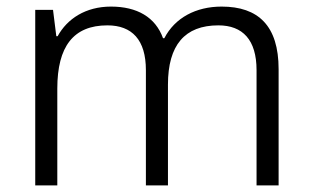

<svg xmlns="http://www.w3.org/2000/svg" viewBox="-20 -563 947 583"><path d="M653 -543C575 -543 511 -509 479 -447H475C452 -511 396 -543 317 -543C240 -543 184 -506 155 -453H151L141 -533H87V0H154V-294C154 -422 203 -486 306 -486C381 -486 423 -442 423 -350V0H490V-306C490 -426 541 -486 643 -486C717 -486 759 -442 759 -350V0H826V-353C826 -485 764 -543 653 -543Z"/></svg>

Font: Noto Sans Thaana Light
Style: Regular
Weight: 300
Designer: David Williams
Foundry: Google Inc.
Version: Version 3.001